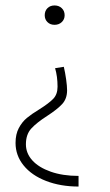

<svg xmlns="http://www.w3.org/2000/svg" viewBox="-20 -487 405 704"><path d="M217 -431Q217 -416 206.5 -406Q196 -396 180 -396Q164 -396 154 -406Q144 -416 144 -431Q144 -447 154 -457Q164 -467 180 -467Q196 -467 206.5 -457Q217 -447 217 -431ZM226 -156Q226 -125 208 -105.5Q190 -86 153 -62Q114 -37 94.5 -15.5Q75 6 75 42Q75 75 98.5 101Q122 127 166 142.5Q210 158 268 158V197Q202 197 149 176.5Q96 156 66.5 119.5Q37 83 37 37Q37 5 49 -17.5Q61 -40 78.5 -54.5Q96 -69 124 -86Q159 -108 175 -124.5Q191 -141 191 -169Q191 -207 182 -237L214 -242Q219 -221 222.5 -196Q226 -171 226 -156Z"/></svg>

Font: Ysabeau Infant Light
Style: Regular
Weight: 300
Designer: Christian Thalmann (Catharsis Fonts)
Version: Version 0.003